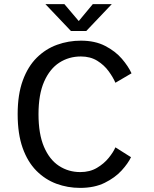

<svg xmlns="http://www.w3.org/2000/svg" viewBox="-20 -904 750 935"><path d="M370 11Q309.5 11 254.8 -9.2Q200 -29.5 157.2 -72.5Q114.5 -115.5 90.2 -183.8Q66 -252 66 -348Q66 -444 91 -512.2Q116 -580.5 159.2 -623.2Q202.5 -666 258 -686Q313.5 -706 374 -706Q443 -706 492.5 -680.2Q542 -654.5 573.5 -617.8Q605 -581 620.5 -547L542 -501Q531 -527 509.2 -557Q487.5 -587 453.8 -608Q420 -629 374 -629Q315.5 -629 269 -599Q222.5 -569 195 -506.8Q167.5 -444.5 167.5 -348Q167.5 -251.5 194.2 -189Q221 -126.5 267.2 -96.2Q313.5 -66 371 -66Q417.5 -66 452 -86.5Q486.5 -107 509.2 -135Q532 -163 542 -186.5L618 -138.5Q603.5 -108 571.8 -73.2Q540 -38.5 490 -13.8Q440 11 370 11ZM524.5 -884 400 -753H325.5L201 -884H293.5L363.5 -801.5L432 -884Z"/></svg>

Font: League Mono
Style: Regular
Weight: 400
Width: 6
Designer: Tyler Finck
Foundry: The League of Moveable Type / Tyler Finck
Version: Version 2.300;RELEASE